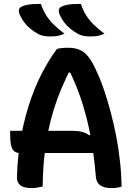

<svg xmlns="http://www.w3.org/2000/svg" viewBox="-20 -955 690 985"><path d="M32 -284H349Q379 -284 400.5 -278.5Q422 -273 438 -261L474 -272V-170H82Q62 -170 51 -181Q40 -192 36 -213Q32 -234 32 -264ZM199 2Q185 5 170.5 7.5Q156 10 142 10Q120 10 103 5Q86 0 76.5 -12.5Q67 -25 67 -44Q68 -100 74 -154.5Q80 -209 89.5 -261Q99 -313 112.5 -362.5Q126 -412 142.5 -458.5Q159 -505 179.5 -548Q200 -591 223 -630Q246 -669 272 -704Q283 -707 296.5 -708.5Q310 -710 329 -710Q363 -710 388.5 -699.5Q414 -689 435.5 -661Q457 -633 479 -581Q498 -541 515 -490Q532 -439 547.5 -381Q563 -323 575.5 -260Q588 -197 595 -131Q599 -99 601 -65Q603 -31 604 2Q593 6 580 8Q567 10 553 10Q527 10 509.5 3.5Q492 -3 483 -15.5Q474 -28 472 -46Q466 -118 457 -181.5Q448 -245 435.5 -302Q423 -359 407 -411.5Q391 -464 371 -513.5Q351 -563 326 -612L369 -583H303L347 -612Q319 -557 296.5 -504Q274 -451 257 -397Q240 -343 227.5 -282.5Q215 -222 207.5 -152.5Q200 -83 199 2ZM190 -935Q200 -904 216 -878Q232 -852 256 -828.5Q280 -805 311 -782Q298 -777 286.5 -773.5Q275 -770 263.5 -769Q252 -768 239 -768Q219 -768 205 -770.5Q191 -773 175 -781Q154 -793 135.5 -808Q117 -823 103.5 -841.5Q90 -860 81 -880Q75 -895 77 -905Q79 -915 91 -921Q103 -927 118 -930Q133 -933 151 -934Q169 -935 190 -935ZM395 -935Q405 -904 421 -878Q437 -852 461 -828.5Q485 -805 516 -782Q503 -777 491.5 -773.5Q480 -770 468.5 -769Q457 -768 444 -768Q424 -768 410 -770.5Q396 -773 380 -781Q359 -793 340.5 -808Q322 -823 308.5 -841.5Q295 -860 286 -880Q280 -895 282 -905Q284 -915 296 -921Q308 -927 323 -930Q338 -933 356 -934Q374 -935 395 -935Z"/></svg>

Font: Recursive Casual SemiBold
Style: Regular
Weight: 600
Version: Version 1.047